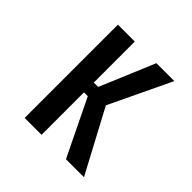

<svg xmlns="http://www.w3.org/2000/svg" viewBox="-139 -614 728 728"><g transform="rotate(45 225.0 -250.0)"><path d="M314 0 203.5 -227.5H183V0H92.5V-500H183V-280H206.5L299 -500H395L276.5 -251.5L410.5 0Z"/></g></svg>

Font: League Mono Condensed
Style: Regular
Weight: 400
Width: 1
Designer: Tyler Finck
Foundry: The League of Moveable Type / Tyler Finck
Version: Version 2.210